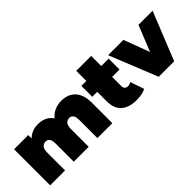

<svg xmlns="http://www.w3.org/2000/svg" viewBox="46 -1358 2057 2057"><g transform="rotate(-45 1074.5 -330.0)"><path d="M774 -557Q821 -557 860.5 -543Q900 -529 929.5 -499Q959 -469 975.5 -423Q992 -377 992 -312V0H766V-273Q766 -324 749 -345.5Q732 -367 705 -367Q675 -367 654.5 -344.5Q634 -322 634 -267V0H408V-273Q408 -324 392 -345.5Q376 -367 347 -367Q317 -367 296.5 -344.5Q276 -322 276 -267V0H50V-547H265V-496Q296 -527 335.5 -542Q375 -557 420 -557Q474 -557 518 -537Q562 -517 591 -474Q624 -514 670.5 -535.5Q717 -557 774 -557Z M1453 -352H1341V-214Q1341 -188 1354.5 -174.5Q1368 -161 1388 -161Q1417 -161 1439 -176L1493 -19Q1467 -4 1430.5 3Q1394 10 1354 10Q1240 10 1177.5 -44Q1115 -98 1115 -212V-352H1040V-517H1115V-670H1341V-517H1453Z M1929 0H1695L1475 -547H1707L1817 -254L1935 -547H2149Z"/></g></svg>

Font: Montserrat-Alt1 Black
Style: Regular
Weight: 900
Designer: Differentunic
Foundry: Differentunic
Version: Version 7.222